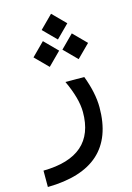

<svg xmlns="http://www.w3.org/2000/svg" viewBox="-130 -658 656 952"><g transform="rotate(-15 197.5 -182.0)"><path d="M309.1 -249.5Q343.3 -158.7 343.3 -85Q343.3 225.6 -6.3 230.5V146.5Q258.3 143.1 257.8 -84Q257.8 -152.8 212.4 -250ZM165.3 -529.3 231.1 -595.1 296.9 -528.8 231.1 -463ZM239.5 -408.6 305.3 -474.5 371.1 -408.1 305.3 -342.3ZM91.1 -408.6 156.9 -474.5 222.7 -408.1 156.9 -342.3Z"/></g></svg>

Font: Dirooz
Style: Regular
Weight: 400
Foundry: DejaVu fonts team - Redesigned by Saber Rastikerdar
Version: Version 0.2.1